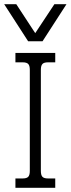

<svg xmlns="http://www.w3.org/2000/svg" viewBox="-29 -901 339 921"><path d="M-9 -881H49L140 -742L232 -881H290L175 -703H106ZM45 -45H80Q99 -45 106.5 -53Q114 -61 114 -81V-566Q114 -586 106.5 -594Q99 -602 80 -602H45V-647H236V-602H201Q182 -602 174.5 -594Q167 -586 167 -566V-81Q167 -61 174.5 -53Q182 -45 201 -45H236V0H45Z"/></svg>

Font: Pridi ExtraLight
Style: Regular
Weight: 275
Designer: Katatrad Team
Foundry: CadsonDemak
Version: Version 1.001